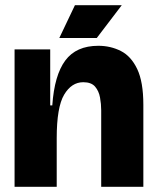

<svg xmlns="http://www.w3.org/2000/svg" viewBox="-20 -718 602 738"><path d="M36 0V-528H173V-313H181Q189 -429 231 -485.5Q273 -542 358 -542Q405 -542 444.5 -522Q484 -502 507.5 -452.5Q531 -403 531 -315V0H369V-294Q369 -318 364.5 -343Q360 -368 345.5 -385Q331 -402 300 -402Q255 -402 226.5 -354Q198 -306 198 -187V0ZM352 -572H208L268 -698H448Z"/></svg>

Font: Bricolage Grotesque 48pt ExtraBold
Style: Regular
Weight: 800
Designer: Mathieu Triay
Foundry: Atelier Triay
Version: Version 1.000; ttfautohint (v1.8.4.7-5d5b);gftools[0.9.32]